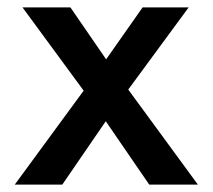

<svg xmlns="http://www.w3.org/2000/svg" viewBox="-20 -501 577 521"><path d="M20 0 207 -255 41 -481H171L268 -340L367 -481H492L328 -258L517 0H385L267 -172L149 0Z"/></svg>

Font: Zen Kaku Gothic New
Style: Bold
Weight: 700
Designer: Yoshimichi Ohira
Foundry: Positype
Version: Version 1.002